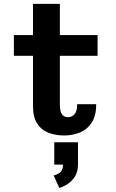

<svg xmlns="http://www.w3.org/2000/svg" viewBox="-20 -678 590 975"><path d="M147.5 -140V-394.5H50.5V-500H147.5V-658.5H284V-500H475.5V-394.5H284V-147Q284 -112 294.8 -97.5Q305.5 -83 325.5 -83Q345.5 -83 358.8 -98.5Q372 -114 372 -149H468.5Q468.5 -89.5 445.5 -54.8Q422.5 -20 385.2 -5Q348 10 305.5 10Q262.5 10 226.5 -3.8Q190.5 -17.5 169 -50.2Q147.5 -83 147.5 -140ZM255.5 158V44.5H376V158Q376 196 358.8 221Q341.5 246 319.2 259.2Q297 272.5 281 276.5L252.5 213Q269.5 209.5 284.8 197.8Q300 186 300 158Z"/></svg>

Font: Trispace SemiCondensed SemiBold
Style: Regular
Weight: 600
Width: 4
Designer: Tyler Finck
Foundry: Etcetera Type Company
Version: Version 1.210; ttfautohint (v1.8.3)